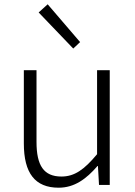

<svg xmlns="http://www.w3.org/2000/svg" viewBox="-20 -861 629 894"><path d="M253 13C327 13 382 -28 434 -88H436L441 0H491V-534H432V-143C372 -71 327 -39 266 -39C184 -39 150 -90 150 -200V-534H91V-193C91 -55 143 13 253 13ZM321 -635 353 -665 202 -841 160 -803Z"/></svg>

Font: Noto Sans CJK SC Light
Style: Regular
Weight: 300
Designer: Ryoko NISHIZUKA 西塚涼子 (kana, bopomofo & ideographs); Paul D. Hunt (Latin, Greek & Cyrillic); Sandoll Communications 산돌커뮤니
Foundry: Adobe
Version: Version 2.004;hotconv 1.0.118;makeotfexe 2.5.65603